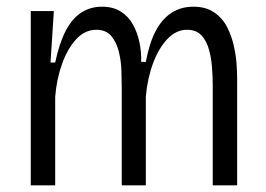

<svg xmlns="http://www.w3.org/2000/svg" viewBox="-20 -554 795 574"><path d="M72 0V-336V-521H141L131 -367H145Q157 -424 176 -461Q195 -498 222.5 -516Q250 -534 285 -534Q318 -534 341 -519.5Q364 -505 377.5 -480.5Q391 -456 397 -427Q403 -398 402 -369H416Q426 -424 445 -460.5Q464 -497 492.5 -515.5Q521 -534 558 -534Q596 -534 621 -516.5Q646 -499 659.5 -472Q673 -445 679.5 -415Q686 -385 687.5 -359Q689 -333 689 -319V0H616V-299Q616 -322 614 -350.5Q612 -379 605 -405Q598 -431 582.5 -448Q567 -465 539 -465Q507 -465 481 -438Q455 -411 438 -366Q421 -321 416 -266V0H344V-289Q344 -313 343 -343Q342 -373 335 -400.5Q328 -428 312.5 -446.5Q297 -465 268 -465Q234 -465 208 -437Q182 -409 165.5 -363Q149 -317 145 -264V0Z"/></svg>

Font: Bricolage Grotesque SemiCondensed Light
Style: Regular
Weight: 300
Width: 4
Designer: Mathieu Triay
Foundry: Atelier Triay
Version: Version 1.000;gftools[0.9.30]